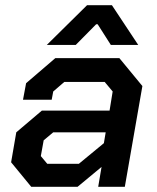

<svg xmlns="http://www.w3.org/2000/svg" viewBox="-20 -723 607 743"><path d="M23 -95 43 -211 142 -295H404L416 -369L385 -406H229L186 -369L180 -337H69L81 -401L194 -498H442L531 -390L463 0H360L373 -77L280 0H101ZM285 -89 382 -169 389 -211H186L149 -180L138 -119L163 -89ZM317 -703H413L515 -549H409L358 -629H352L273 -549H161Z"/></svg>

Font: Chakra Petch SemiBold
Style: Italic
Weight: 600
Italic angle: -10°
Designer: Katatrad Aksorn Co.,Ltd.
Foundry: Cadson Demak Co.,Ltd.
Version: Version 1.000; ttfautohint (v1.6)